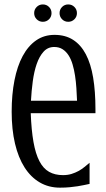

<svg xmlns="http://www.w3.org/2000/svg" viewBox="-20 -842 484 875"><path d="M267.1 -43.9Q288.6 -43.9 305.9 -49.3Q323.2 -54.7 337.9 -62.7Q352.5 -70.8 364.7 -80.8Q377 -90.8 388.2 -100.1V-3.9Q375.5 -1.5 362.5 1.5Q349.6 4.4 333.7 6.8Q317.9 9.3 298.3 11.2Q278.8 13.2 253.4 13.2Q202.1 13.2 161.4 -10.5Q120.6 -34.2 92 -78.9Q63.5 -123.5 48.3 -187.7Q33.2 -252 33.2 -333Q33.2 -411.1 45.9 -475.8Q58.6 -540.5 83.3 -586.4Q107.9 -632.3 144.3 -657.7Q180.7 -683.1 228.5 -683.1Q277.8 -683.1 313.2 -660.4Q348.6 -637.7 371.3 -594.5Q394 -551.3 404.5 -488.3Q415 -425.3 415 -344.2V-326.2H120.1Q123 -248.5 132.6 -194.8Q142.1 -141.1 159.7 -107.4Q177.2 -73.7 203.9 -58.8Q230.5 -43.9 267.1 -43.9ZM331.1 -382.8Q330.1 -411.1 328.1 -440.4Q326.2 -469.7 322 -497.1Q317.9 -524.4 310.8 -548.3Q303.7 -572.3 292.5 -589.8Q281.2 -607.4 265.1 -617.7Q249 -627.9 227.1 -627.9Q197.8 -627.9 178.5 -606.4Q159.2 -585 147.2 -550.3Q135.3 -515.6 129.4 -471.7Q123.5 -427.7 121.1 -382.8ZM135.7 -782.2Q135.7 -798.8 147.2 -810.3Q158.7 -821.8 175.3 -821.8Q191.9 -821.8 203.4 -810.3Q214.8 -798.8 214.8 -782.2Q214.8 -765.6 203.4 -754.2Q191.9 -742.7 175.3 -742.7Q158.7 -742.7 147.2 -754.2Q135.7 -765.6 135.7 -782.2ZM251.5 -782.2Q251.5 -798.8 262.9 -810.3Q274.4 -821.8 291 -821.8Q307.6 -821.8 319.1 -810.3Q330.6 -798.8 330.6 -782.2Q330.6 -765.6 319.1 -754.2Q307.6 -742.7 291 -742.7Q274.4 -742.7 262.9 -754.2Q251.5 -765.6 251.5 -782.2Z"/></svg>

Font: Crushed
Style: Regular
Weight: 400
Width: 3
Designer: Astigmatic (AOETI)
Foundry: Astigmatic (AOETI)
Version: Version 001.001